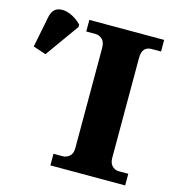

<svg xmlns="http://www.w3.org/2000/svg" viewBox="-118 -818 828 910"><g transform="rotate(15 296.0 -363.5)"><path d="M212 0V-57H258Q275 -57 290 -69.5Q305 -82 305 -109V-600Q305 -631 290 -644Q275 -657 258 -657H212V-714H579V-657H532Q511 -657 498.5 -644Q486 -631 486 -599V-111Q486 -84 500 -70.5Q514 -57 532 -57H579V0ZM53 -503 -10 -524 20 -675Q28 -714 54 -723Q80 -732 112.5 -719.5Q145 -707 171 -680V-668Z"/></g></svg>

Font: Noto Serif ExtraBold
Style: Regular
Weight: 800
Designer: Monotype Design Team
Foundry: Monotype Imaging Inc.
Version: Version 2.014